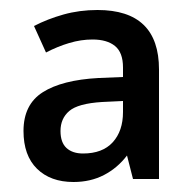

<svg xmlns="http://www.w3.org/2000/svg" viewBox="-20 -742 385 384"><path d="M175 -722Q298 -722 298 -603V-384H246L234 -431Q215 -406 188 -392Q161 -378 127 -378Q81 -378 54 -404.5Q27 -431 27 -480Q27 -533 65.5 -557.5Q104 -582 177 -586L226 -588V-607Q226 -637 210 -650Q194 -663 165 -663Q142 -663 118.5 -656Q95 -649 72 -637L48 -690Q75 -704 107 -713Q139 -722 175 -722ZM184 -538Q136 -535 118.5 -520Q101 -505 101 -480Q101 -457 113 -446Q125 -435 146 -435Q185 -435 205.5 -457.5Q226 -480 226 -518V-540Z"/></svg>

Font: Noto Sans Telugu SemiCondensed Medium
Style: Regular
Weight: 500
Width: 4
Designer: Jelle Bosma - Monotype Design Team
Foundry: Monotype Imaging Inc.
Version: Version 2.005; ttfautohint (v1.8.4.7-5d5b)